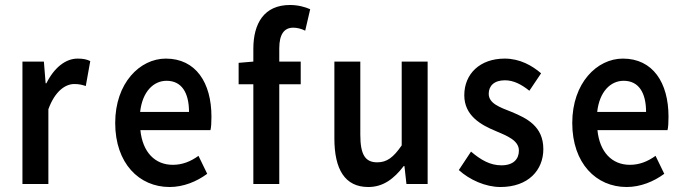

<svg xmlns="http://www.w3.org/2000/svg" viewBox="-20 -738 2765 770"><path d="M70 0H174V-300C201 -374 243 -401 278 -401C297 -401 309 -398 324 -393L342 -493C328 -500 313 -503 291 -503C244 -503 198 -468 166 -404H163L156 -491H70Z M442 -245C442 -83 538 12 660 12C716 12 769 -10 811 -41L776 -113C744 -90 711 -77 673 -77C602 -77 552 -127 543 -216H824C827 -228 828 -248 828 -270C828 -407 765 -503 645 -503C541 -503 442 -405 442 -245ZM542 -289C551 -371 596 -414 648 -414C708 -414 738 -367 738 -289Z M1224 -701C1204 -710 1175 -718 1143 -718C1039 -718 996 -644 996 -542V-491L937 -486V-400H996V0H1100V-400H1186V-491H1100V-544C1100 -601 1120 -627 1156 -627C1171 -627 1188 -623 1204 -615Z M1321 -183C1321 -59 1363 12 1457 12C1517 12 1560 -21 1599 -72H1602L1610 0H1695V-491H1591V-155C1558 -107 1532 -87 1493 -87C1445 -87 1425 -117 1425 -198V-491H1321Z M1820 -56C1863 -17 1927 12 1987 12C2099 12 2159 -56 2159 -140C2159 -232 2092 -264 2032 -289C1984 -308 1940 -323 1940 -362C1940 -393 1961 -416 2005 -416C2040 -416 2072 -399 2103 -374L2150 -444C2114 -475 2065 -503 2004 -503C1905 -503 1842 -442 1842 -356C1842 -274 1909 -237 1967 -213C2014 -193 2061 -175 2061 -134C2061 -100 2039 -75 1991 -75C1946 -75 1909 -96 1869 -130Z M2275 -245C2275 -83 2371 12 2493 12C2549 12 2602 -10 2644 -41L2609 -113C2577 -90 2544 -77 2506 -77C2435 -77 2385 -127 2376 -216H2657C2660 -228 2661 -248 2661 -270C2661 -407 2598 -503 2478 -503C2374 -503 2275 -405 2275 -245ZM2375 -289C2384 -371 2429 -414 2481 -414C2541 -414 2571 -367 2571 -289Z"/></svg>

Font: Falling Sky
Style: Condensed
Weight: 400
Designer: Paul D. Hunt
Foundry: Adobe Systems Incorporated
Version: Version 1.02